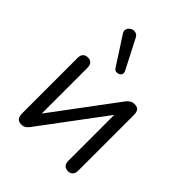

<svg xmlns="http://www.w3.org/2000/svg" viewBox="-216 -887 1015 1015"><g transform="rotate(45 292.0 -379.0)"><path d="M117 7Q106 7 97.5 2.5Q89 -2 84.5 -12Q80 -22 80 -37V-453Q80 -473 90 -483Q100 -493 117 -493Q135 -493 144.5 -483Q154 -473 154 -453V-77H129L420 -467Q428 -478 439 -485.5Q450 -493 467 -493Q479 -493 487 -489Q495 -485 499.5 -475.5Q504 -466 504 -450V-33Q504 -14 494.5 -3.5Q485 7 467 7Q449 7 439.5 -3.5Q430 -14 430 -33V-410H455L163 -19Q156 -9 145.5 -1Q135 7 117 7ZM260 -556 159 -712Q151 -724 153 -735Q155 -746 163 -754Q171 -762 182 -764.5Q193 -767 204 -763Q215 -759 222 -745L306 -582Q312 -570 308.5 -561Q305 -552 295.5 -547.5Q286 -543 276.5 -544.5Q267 -546 260 -556Z"/></g></svg>

Font: Nunito
Style: Regular
Weight: 400
Designer: Vernon Adams
Foundry: Vernon Adams
Version: Version 3.602